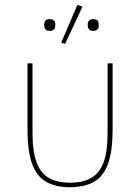

<svg xmlns="http://www.w3.org/2000/svg" viewBox="-20 -771 586 803"><path d="M116 -506V-215Q116 -136 133.5 -90.5Q151 -45 186 -26Q221 -7 273 -7Q325 -7 360 -26Q395 -45 412.5 -90.5Q430 -136 430 -215V-506H451V-229Q451 -141 432.5 -88Q414 -35 374.5 -11.5Q335 12 273 12Q211 12 171.5 -11.5Q132 -35 113.5 -88Q95 -141 95 -229V-506ZM370 -642Q357 -642 352 -648.5Q347 -655 347 -663V-670Q347 -678 352 -684.5Q357 -691 370 -691Q383 -691 388 -684.5Q393 -678 393 -670V-663Q393 -655 388 -648.5Q383 -642 370 -642ZM188 -642Q175 -642 170 -648.5Q165 -655 165 -663V-670Q165 -678 170 -684.5Q175 -691 188 -691Q201 -691 206 -684.5Q211 -678 211 -670V-663Q211 -655 206 -648.5Q201 -642 188 -642ZM325 -743 252 -587 236 -593 304 -751Z"/></svg>

Font: IBM Plex Sans Thin
Style: Regular
Weight: 250
Designer: Mike Abbink, Paul van der Laan, Pieter van Rosmalen
Foundry: Bold Monday
Version: Version 3.201